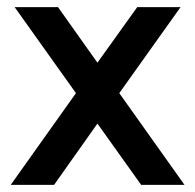

<svg xmlns="http://www.w3.org/2000/svg" viewBox="-20 -516 545 536"><path d="M10 0 192 -256 21 -496H142L252 -341L363 -496H484L313 -256L495 0H374L252 -171L131 0Z"/></svg>

Font: Atkinson Hyperlegible Next Medium
Style: Regular
Weight: 500
Designer: Elliott Scott, Megan Eiswerth, Linus Boman, Theodore Petrosky, Letters from Sweden
Foundry: Applied Design Works, Letters from Sweden
Version: Version 2.001